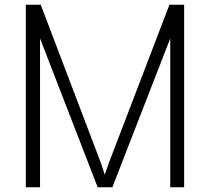

<svg xmlns="http://www.w3.org/2000/svg" viewBox="-20 -790 875 810"><path d="M148.9 0H88.9V-770H151.9L405.8 -102.1L421.9 -53.2L439 -102.1L694.8 -770H756.8V0H698.2V-543.9V-627.9L454.1 0H392.1L148.9 -627.9V-543.9Z"/></svg>

Font: Junction Light
Style: Regular
Weight: 300
Designer: Caroline Hadilaksono
Foundry: Caroline Hadilaksono
Version: Version 1.002